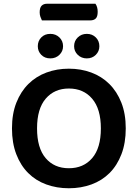

<svg xmlns="http://www.w3.org/2000/svg" viewBox="-20 -990 736 1026"><path d="M204 -881Q200 -889 196 -900Q192 -911 192 -924Q192 -949 202.5 -959.5Q213 -970 231 -970H490Q502 -953 502 -927Q502 -901 491.5 -891Q481 -881 462 -881ZM652 -304Q652 -226 629 -166Q606 -106 565.5 -65.5Q525 -25 469 -4.5Q413 16 348 16Q283 16 227 -4.5Q171 -25 130.5 -65.5Q90 -106 67 -166Q44 -226 44 -304Q44 -382 67.5 -441.5Q91 -501 132 -541.5Q173 -582 228.5 -602.5Q284 -623 348 -623Q412 -623 467.5 -602.5Q523 -582 564 -541.5Q605 -501 628.5 -441.5Q652 -382 652 -304ZM519 -304Q519 -408 472.5 -462.5Q426 -517 348 -517Q271 -517 224.5 -463Q178 -409 178 -304Q178 -199 224 -145Q270 -91 348 -91Q426 -91 472.5 -145Q519 -199 519 -304ZM317 -743Q317 -716 297.5 -697Q278 -678 249 -678Q219 -678 200.5 -697Q182 -716 182 -743Q182 -771 200.5 -790Q219 -809 249 -809Q278 -809 297.5 -790Q317 -771 317 -743ZM511 -743Q511 -716 492 -697Q473 -678 444 -678Q415 -678 395.5 -697Q376 -716 376 -743Q376 -771 395.5 -790Q415 -809 444 -809Q473 -809 492 -790Q511 -771 511 -743Z"/></svg>

Font: Baloo Paaji 2 SemiBold
Style: Regular
Weight: 600
Designer: Shuchita Grover, Noopur Datye and Ek Type
Foundry: Ek Type
Version: Version 1.640;hotconv 1.0.111;makeotfexe 2.5.65597; ttfautoh